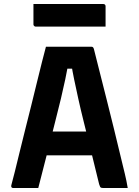

<svg xmlns="http://www.w3.org/2000/svg" viewBox="-20 -933 690 953"><path d="M149 -280H364Q380 -280 395 -280Q410 -280 425 -280L460 -289L474 -225L488 -162H158Q155 -162 152.5 -163.5Q150 -165 148.5 -167.5Q147 -170 147 -173ZM170 0Q139 0 107 0Q75 0 44 0Q42 0 40 -1Q38 -2 36.5 -5Q35 -8 36 -13Q43 -38 53.5 -80.5Q64 -123 77 -176.5Q90 -230 105 -289.5Q120 -349 135 -409Q150 -469 163.5 -525Q177 -581 188.5 -626Q200 -671 208 -701Q265 -701 325.5 -701Q386 -701 434 -701Q438 -701 440 -699.5Q442 -698 443.5 -696Q445 -694 446 -690Q460 -634 476 -571Q492 -508 509.5 -438.5Q527 -369 545.5 -294Q564 -219 583 -139Q591 -106 599.5 -71Q608 -36 614 0Q586 0 553 0Q520 0 491 0Q485 0 481.5 -1.5Q478 -3 476.5 -7Q475 -11 472 -19Q450 -110 431 -186.5Q412 -263 396 -327Q380 -391 368.5 -443.5Q357 -496 348 -539Q339 -582 334 -616L373 -592H280L319 -616Q313 -582 304 -539.5Q295 -497 282.5 -444Q270 -391 253 -325.5Q236 -260 216 -179.5Q196 -99 170 0ZM146 -913H493Q498 -913 501 -910Q504 -907 504 -902Q504 -876 504 -851.5Q504 -827 504 -801H157Q154 -801 151.5 -802.5Q149 -804 147.5 -806.5Q146 -809 146 -812Q146 -838 146 -862.5Q146 -887 146 -913Z"/></svg>

Font: Recursive
Style: Bold
Weight: 700
Version: Version 1.085